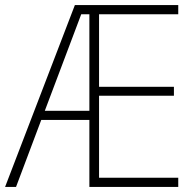

<svg xmlns="http://www.w3.org/2000/svg" viewBox="-21 -734 752 754"><path d="M679 0V-36H368V-358H662V-393H368V-678H679V-714H273L-1 0H42L141 -263H330V0ZM155 -299 298 -678H330V-299Z"/></svg>

Font: Noto Sans Gurmukhi UI SemiCondensed ExtraLight
Style: Regular
Weight: 200
Width: 4
Designer: Jelle Bosma - Monotype Design Team
Foundry: Monotype Imaging Inc.
Version: Version 2.004